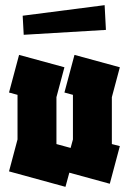

<svg xmlns="http://www.w3.org/2000/svg" viewBox="-20 -713 500 745"><path d="M234 12 15 -48 48 -172V-345L15 -354L54 -500L230 -452L199 -336V-154L254 -139L263 -172V-345L230 -354L269 -500L445 -452L414 -336V-154L445 -146L406 0L249 -43ZM72 -578 68 -652 386 -693 391 -597Z"/></svg>

Font: Blaka Ink
Style: Regular
Weight: 400
Designer: Mohamed Gaber
Foundry: Kief Type Foundry
Version: Version 1.003; ttfautohint (v1.8.4.7-5d5b)